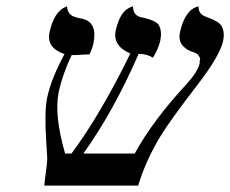

<svg xmlns="http://www.w3.org/2000/svg" viewBox="-20 -579 718 599"><path d="M676.3 -452.1Q666 -404.8 596.2 -314.5Q509.3 -201.7 479 -151.4Q433.6 -75.2 411.1 0H118.2Q118.2 -6.8 126 -64.5Q127.4 -77.6 127.4 -85.9Q126.5 -106.4 124 -142.1Q118.2 -231.4 127.4 -275.9Q140.6 -335.4 181.2 -410.2Q125 -429.2 134.3 -477.1Q148.4 -543.5 186 -558.1Q186 -558.1 189 -559.1Q190.9 -535.6 209 -527.8Q219.7 -523.4 238.8 -520Q284.7 -508.3 271.5 -443.8Q267.1 -424.3 258.8 -409.2Q243.7 -409.2 224.6 -407.7Q210.4 -406.7 203.6 -407.2Q174.8 -346.2 163.1 -292Q148.4 -219.7 183.1 -100.1H203.1Q292 -219.2 386.7 -412.1Q331.5 -435.5 340.8 -482.9Q354.5 -546.4 391.1 -558.1Q394.5 -559.1 395 -559.1Q395 -531.2 419.4 -525.4Q420.9 -524.9 424.3 -524.4Q429.2 -523.4 431.2 -522.9Q465.8 -514.2 474.6 -502Q486.3 -483.9 480 -452.1Q474.1 -426.3 457 -398.9Q439.5 -410.6 412.6 -411.1Q334.5 -231.9 240.2 -100.1H400.4Q456.5 -203.1 564 -318.8Q597.2 -356 603 -381.8Q602.5 -388.7 604 -392.8Q605.5 -397 602.3 -401.1Q599.1 -405.3 598.4 -407.2Q597.7 -409.2 593.3 -411.6Q588.9 -414.1 587.6 -414.6Q586.4 -415 582.3 -416.5Q578.1 -418 577.6 -418Q533.2 -436 541 -476.1Q556.2 -546.9 595.7 -558.1Q600.1 -559.1 599.6 -559.1Q598.1 -535.6 622.1 -526.9Q623 -526.4 625.5 -525.4Q630.4 -523.4 632.3 -522.9Q663.1 -511.7 671.4 -497.6Q681.6 -479 676.3 -452.1Z"/></svg>

Font: Linux Libertine Display Slanted O
Style: Slanted
Weight: 400
Designer: Philipp H. Poll
Foundry: Philipp H. Poll
Version: Version 5.0.9